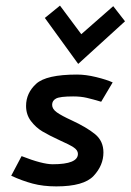

<svg xmlns="http://www.w3.org/2000/svg" viewBox="-20 -656 466 685"><path d="M20 0ZM181 9Q279 9 314 -28.5Q349 -66 349 -112Q349 -153 319 -177.5Q289 -202 235 -227Q200 -243 183 -255Q166 -267 166 -282Q166 -297 180 -304.5Q194 -312 241 -312Q268 -312 289.5 -307Q311 -302 341 -293L382 -362Q360 -372 323 -381Q286 -390 255 -390Q145 -390 109 -357Q73 -324 73 -278Q73 -247 90.5 -224Q108 -201 131.5 -187Q155 -173 194 -155Q228 -140 243 -130Q258 -120 258 -107Q258 -70 168 -70Q131 -70 57 -99L20 -29Q59 -11 96.5 -1Q134 9 181 9ZM194 -636 140 -592 259 -428 426 -580 384 -634 270 -534Z"/></svg>

Font: Cambay Devanagari
Style: Bold Italic
Weight: 700
Designer: Pooja Saxena
Foundry: Pooja Saxena
Version: Version 1.005;PS 001.005;hotconv 1.0.70;makeotf.lib2.5.58329